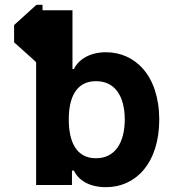

<svg xmlns="http://www.w3.org/2000/svg" viewBox="-20 -770 708 799"><path d="M131.7 -750 38.7 -665.8V-593.8L127.5 -514.2L130.3 -509.9V0H279.5V-60H287.6C305.8 -21.7 349.1 8.9 421.2 8.9C543.7 8.9 642 -88.8 642.8 -272C642 -459.5 539.4 -552.6 420.8 -552.6C354.8 -552.6 306.8 -523.1 287.6 -482.6H281.6V-727.3H157V-750ZM266.3 -272.7C266 -361.5 295.5 -432.2 379.3 -432.2C458.8 -432.2 498.6 -370 499.3 -272.7C498.6 -175.1 458.5 -111.5 379.3 -111.5C295.1 -111.5 266 -183.9 266.3 -272.7Z"/></svg>

Font: Margiela Sans
Style: Bold
Weight: 700
Designer: Stefan Endress, Andreas Faust
Version: Version 1.100;FEAKit 1.0